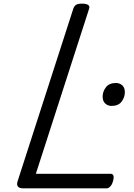

<svg xmlns="http://www.w3.org/2000/svg" viewBox="-20 -1035 734 1055"><path d="M109 0Q64 0 77 -40L383 -988Q388 -1002 398 -1008.5Q408 -1015 430 -1015Q453 -1015 464 -1008Q475 -1001 469 -985L177 -80H588Q599 -80 603 -70.5Q607 -61 601 -40Q596 -21 586 -10.5Q576 0 565 0ZM593 -453Q573 -453 558.5 -466Q544 -479 544 -504Q544 -532 562 -555.5Q580 -579 617 -579Q637 -579 651.5 -566.5Q666 -554 666 -528Q666 -501 648.5 -477Q631 -453 593 -453Z"/></svg>

Font: Playwrite MX
Style: Regular
Weight: 400
Designer: Veronika Burian, José Scaglione
Foundry: TypeTogether
Version: Version 1.002